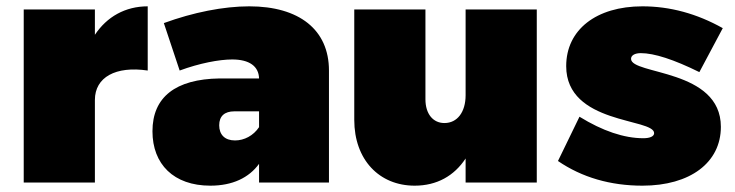

<svg xmlns="http://www.w3.org/2000/svg" viewBox="-20 -577 2324 607"><path d="M280 -467V-547H55V0H280V-261C280 -333 346 -369 447 -354V-557C376 -557 318 -524 280 -467Z M768 -557C687 -557 591 -538 498 -504L548 -354C610 -377 673 -389 714 -389C769 -389 798 -367 799 -329H674C535 -327 462 -270 462 -162C462 -58 529 10 645 10C715 10 767 -15 799 -59V0H1020V-354C1020 -483 926 -557 768 -557ZM723 -133C691 -133 673 -151 673 -181C673 -210 690 -225 721 -225H799V-175C781 -148 752 -133 723 -133Z M1452 -547V-276C1452 -223 1426 -188 1385 -188C1349 -188 1325 -217 1325 -263V-547H1100V-198C1100 -72 1179 10 1291 10C1361 10 1416 -21 1452 -76V0H1677V-547Z M2191 -349 2265 -488C2183 -534 2098 -557 2011 -557C1865 -557 1770 -483 1770 -368C1770 -183 2048 -204 2048 -156C2048 -146 2035 -140 2014 -140C1953 -140 1885 -163 1812 -208L1744 -68C1820 -16 1910 10 2011 10C2162 10 2259 -63 2259 -176C2259 -360 1975 -340 1975 -391C1975 -402 1987 -409 2006 -409C2048 -409 2110 -389 2191 -349Z"/></svg>

Font: Montserrat arm Black
Style: Regular
Weight: 900
Designer: Julieta Ulanovsky
Foundry: Julieta Ulanovsky
Version: Version 6.000;PS 006.000;hotconv 1.0.88;makeotf.lib2.5.64775